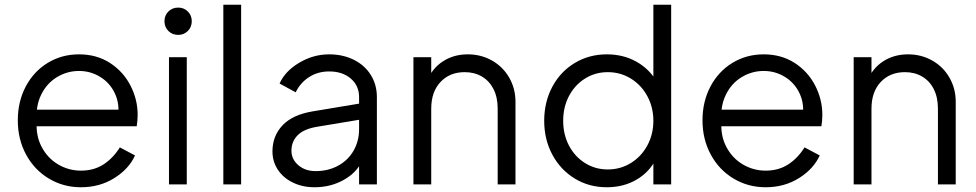

<svg xmlns="http://www.w3.org/2000/svg" viewBox="-20 -777 4113 809"><path d="M55 -270Q55 -349 88.5 -412.5Q122 -476 181 -512Q240 -548 313 -548Q387 -548 443 -512Q499 -476 529.5 -417Q560 -358 560 -293Q560 -268 556 -245H103V-315H513L477 -285Q485 -338 464.5 -382.5Q444 -427 403 -452.5Q362 -478 313 -478Q263 -478 220 -452Q177 -426 153.5 -378Q130 -330 135 -269Q130 -207 155 -159Q180 -111 224.5 -84.5Q269 -58 321 -58Q376 -58 416.5 -84.5Q457 -111 485 -156L549 -122Q523 -65 461.5 -26.5Q400 12 321 12Q247 12 186 -24.5Q125 -61 90 -125.5Q55 -190 55 -270Z M692 -536H767V0H692ZM673 -688Q673 -712 689.5 -728.5Q706 -745 731 -745Q755 -745 771.5 -728.5Q788 -712 788 -688Q788 -663 771.5 -646.5Q755 -630 731 -630Q706 -630 689.5 -646.5Q673 -663 673 -688Z M921 -757H996V0H921Z M1128 -139Q1128 -204 1170.5 -249Q1213 -294 1299 -308L1509 -343V-275L1317 -243Q1261 -234 1234.5 -207.5Q1208 -181 1208 -142Q1208 -106 1237 -81Q1266 -56 1310 -56Q1363 -56 1405 -79Q1447 -102 1470 -142.5Q1493 -183 1493 -232V-368Q1493 -416 1458 -446Q1423 -476 1367 -476Q1319 -476 1282 -452Q1245 -428 1226 -388L1158 -425Q1181 -477 1240.5 -512.5Q1300 -548 1367 -548Q1425 -548 1471 -525Q1517 -502 1542.5 -461Q1568 -420 1568 -368V0H1493V-107L1504 -96Q1482 -49 1427.5 -18.5Q1373 12 1305 12Q1255 12 1214.5 -7.5Q1174 -27 1151 -61.5Q1128 -96 1128 -139Z M1722 -536H1797V-432L1780 -436Q1800 -488 1845.5 -518Q1891 -548 1951 -548Q2007 -548 2053 -522Q2099 -496 2125.5 -450Q2152 -404 2152 -348V0H2077V-319Q2077 -367 2059.5 -401.5Q2042 -436 2010.5 -454.5Q1979 -473 1938 -473Q1875 -473 1836 -431.5Q1797 -390 1797 -319V0H1722Z M2273 -268Q2273 -347 2307 -411Q2341 -475 2401.5 -511.5Q2462 -548 2537 -548Q2605 -548 2659 -518.5Q2713 -489 2745 -437L2733 -416V-757H2808V0H2733V-120L2745 -109Q2717 -52 2662 -20Q2607 12 2537 12Q2462 12 2402 -24.5Q2342 -61 2307.5 -125Q2273 -189 2273 -268ZM2733 -268Q2733 -325 2707.5 -372Q2682 -419 2638 -446Q2594 -473 2541 -473Q2488 -473 2445 -446Q2402 -419 2377.5 -372.5Q2353 -326 2353 -268Q2353 -210 2377.5 -163.5Q2402 -117 2445 -90Q2488 -63 2541 -63Q2594 -63 2638 -90Q2682 -117 2707.5 -164Q2733 -211 2733 -268Z M2940 -270Q2940 -349 2973.5 -412.5Q3007 -476 3066 -512Q3125 -548 3198 -548Q3272 -548 3328 -512Q3384 -476 3414.5 -417Q3445 -358 3445 -293Q3445 -268 3441 -245H2988V-315H3398L3362 -285Q3370 -338 3349.5 -382.5Q3329 -427 3288 -452.5Q3247 -478 3198 -478Q3148 -478 3105 -452Q3062 -426 3038.5 -378Q3015 -330 3020 -269Q3015 -207 3040 -159Q3065 -111 3109.5 -84.5Q3154 -58 3206 -58Q3261 -58 3301.5 -84.5Q3342 -111 3370 -156L3434 -122Q3408 -65 3346.5 -26.5Q3285 12 3206 12Q3132 12 3071 -24.5Q3010 -61 2975 -125.5Q2940 -190 2940 -270Z M3577 -536H3652V-432L3635 -436Q3655 -488 3700.5 -518Q3746 -548 3806 -548Q3862 -548 3908 -522Q3954 -496 3980.5 -450Q4007 -404 4007 -348V0H3932V-319Q3932 -367 3914.5 -401.5Q3897 -436 3865.5 -454.5Q3834 -473 3793 -473Q3730 -473 3691 -431.5Q3652 -390 3652 -319V0H3577Z"/></svg>

Font: Trafiko Sans Variable
Style: Regular
Weight: 400
Designer: Gumpita Rahayu / Trafiko
Foundry: Tokotype / Trafiko
Version: Version 0.001;FEAKit 1.0